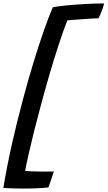

<svg xmlns="http://www.w3.org/2000/svg" viewBox="-100 -836 628 1119"><path d="M36.5 263Q-22.5 263 -80.5 259.5Q-61 139.5 -30.5 3.8Q0 -132 36 -265Q65 -373.5 95.5 -473.2Q126 -573 154.8 -655.2Q183.5 -737.5 208 -794Q243 -800.5 295.2 -805.2Q347.5 -810 403.8 -813Q460 -816 507 -816Q504.5 -805.5 500.8 -794.5Q497 -783.5 493 -772.5Q487.5 -758 482.2 -746.2Q477 -734.5 474.5 -729.5Q459.5 -729.5 428.2 -727.5Q397 -725.5 360.5 -722.8Q324 -720 292.5 -717.5Q267.5 -653.5 241 -572.2Q214.5 -491 188.2 -401.2Q162 -311.5 138 -221.5Q117.5 -146 99.5 -74.2Q81.5 -2.5 67.8 58.2Q54 119 46.5 160.5Q53 161.5 73 162.2Q93 163 119 163.5Q142.5 164 169.2 164Q196 164 213.5 163.5Q210 176 203.8 194.5Q197.5 213 191.5 230.2Q185.5 247.5 182 256.5Q156.5 259.5 118.8 261.2Q81 263 36.5 263Z"/></svg>

Font: Grandstander Medium
Style: Italic
Weight: 500
Italic angle: -15°
Designer: Tyler Finck
Foundry: Etcetera Type Co
Version: Version 1.200; ttfautohint (v1.8.3)